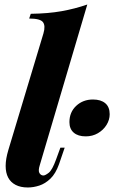

<svg xmlns="http://www.w3.org/2000/svg" viewBox="-20 -815 516 849"><path d="M156 -85Q148 -60 154.5 -49.5Q161 -39 172 -39Q180 -39 195.5 -51Q211 -63 228 -110L247 -162H266L241 -89Q226 -47 203 -25Q180 -3 154 5.5Q128 14 103 14Q71 14 49 2.5Q27 -9 16 -30Q5 -51 5 -81.5Q5 -112 17 -152L172 -667Q182 -701 170 -717Q158 -733 109 -733L116 -754Q193 -755 252 -765.5Q311 -776 366 -795ZM287 -275Q287 -319 317 -347Q347 -375 391 -375Q426 -375 445.5 -358.5Q465 -342 465 -310Q465 -285 451 -262.5Q437 -240 413 -226Q389 -212 359 -212Q325 -212 306 -228.5Q287 -245 287 -275Z"/></svg>

Font: Playfair Display ExtraBold
Style: Italic
Weight: 800
Italic angle: -14°
Designer: Claus Eggers Sørensen
Foundry: Claus Eggers Sørensen
Version: Version 1.203